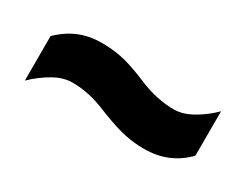

<svg xmlns="http://www.w3.org/2000/svg" viewBox="-36 -609 658 513"><g transform="rotate(30 293.0 -352.5)"><path d="M274 -289Q237 -305 209.5 -310.5Q182 -316 159 -316Q130 -316 100.5 -299Q71 -282 45 -257V-394Q71 -420 102.5 -433.5Q134 -447 174 -447Q203 -447 232.5 -441.5Q262 -436 311 -416Q348 -400 376.5 -394.5Q405 -389 427 -389Q455 -389 485 -406Q515 -423 540 -448V-311Q515 -285 483 -271.5Q451 -258 411 -258Q382 -258 352.5 -264Q323 -270 274 -289Z"/></g></svg>

Font: Noto Sans Armenian Black
Style: Regular
Weight: 900
Version: Version 2.007